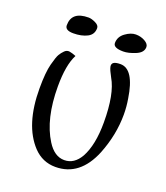

<svg xmlns="http://www.w3.org/2000/svg" viewBox="-122 -727 702 812"><g transform="rotate(20 229.0 -320.5)"><path d="M141 -469Q115 -420 115 -323Q115 -177 170 -90Q202 -39 246.5 -39Q291 -39 318 -86Q350 -144 350 -246Q350 -374 314 -435Q298 -464 295.5 -477Q293 -490 302 -496Q311 -502 332 -502Q393 -502 412 -376Q418 -341 418 -306Q418 -215 382 -124Q331 1 221 1Q163 1 122 -42Q45 -124 45 -289Q45 -361 55 -399Q65 -437 72 -448.5Q79 -460 89 -470Q99 -480 111.5 -478Q124 -476 141 -469ZM138 -641Q151 -641 169 -632.5Q187 -624 187 -611Q187 -582 161.5 -569Q136 -556 99 -556Q62 -556 62 -579Q62 -641 138 -641ZM410 -607Q410 -582 378.5 -569Q347 -556 324 -556Q279 -556 279 -578Q279 -606 303.5 -624Q328 -642 350.5 -642Q373 -642 391.5 -631.5Q410 -621 410 -607Z"/></g></svg>

Font: Handlee
Style: Regular
Weight: 400
Designer: Joe Prince
Foundry: Joe Prince
Version: Version 1.001